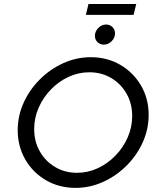

<svg xmlns="http://www.w3.org/2000/svg" viewBox="-20 -922 776 955"><path d="M355.6 12.5Q274.3 12.5 209 -25.3Q143.8 -63.2 105.9 -128.5Q68.1 -193.8 68.1 -274.3Q68.1 -345.8 97.6 -411.1Q127.1 -476.4 178.5 -527.4Q229.9 -578.5 295.1 -608Q360.4 -637.5 431.9 -637.5Q513.2 -637.5 578.1 -599.7Q643.1 -561.8 681.2 -496.9Q719.4 -431.9 719.4 -350.7Q719.4 -279.2 689.9 -213.9Q660.4 -148.6 609 -97.6Q557.6 -46.5 492.4 -17Q427.1 12.5 355.6 12.5ZM363.2 -62.5Q417.4 -62.5 466.7 -85.4Q516 -108.3 554.5 -148.3Q593.1 -188.2 615.3 -238.9Q637.5 -289.6 637.5 -345.1Q637.5 -406.9 609.4 -456.2Q581.2 -505.6 533 -534Q484.7 -562.5 424.3 -562.5Q370.1 -562.5 320.8 -539.6Q271.5 -516.7 233 -476.7Q194.4 -436.8 172.2 -386.1Q150 -335.4 150 -279.9Q150 -218.1 178.1 -168.8Q206.2 -119.4 254.5 -91Q302.8 -62.5 363.2 -62.5ZM496.5 -700Q477.8 -700 464.9 -712.5Q452.1 -725 452.1 -743.8Q452.1 -766 469.1 -783Q486.1 -800 507.6 -800Q526.4 -800 539.2 -787.5Q552.1 -775 552.1 -756.2Q552.1 -734 535.4 -717Q518.8 -700 496.5 -700ZM406.9 -847.9 420.1 -902.1H657.6L644.4 -847.9Z"/></svg>

Font: Afacad
Style: Italic
Weight: 400
Italic angle: -14°
Designer: Kristian Moeller
Foundry: Dicotype
Version: Version 1.000